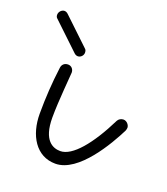

<svg xmlns="http://www.w3.org/2000/svg" viewBox="-117 -455 468 539"><g transform="rotate(20 117.0 -186.0)"><path d="M19 -97C19 -33 50 20 108 20C177 20 239 -89 262 -135C263 -138 264 -141 264 -144C264 -152 256 -162 246 -162C239 -162 232 -158 229 -152C189 -71 145 -18 109 -18C87 -18 56 -30 56 -99C56 -149 64 -229 64 -236C64 -246 57 -254 47 -254C36 -254 29 -247 28 -237C22 -191 19 -144 19 -97ZM75 -313 -3 -387C-6 -390 -10 -392 -14 -392C-22 -392 -30 -384 -30 -375C-30 -371 -29 -367 -25 -364L53 -290C56 -287 60 -285 64 -285C73 -285 80 -293 80 -301C80 -306 79 -310 75 -313Z"/></g></svg>

Font: Sacramento
Style: Regular
Weight: 400
Designer: Astigmatic (AOETI)
Foundry: Astigmatic (AOETI)
Version: Version 1.000